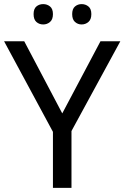

<svg xmlns="http://www.w3.org/2000/svg" viewBox="-20 -915 606 935"><path d="M283.2 -362.8 469.2 -713.9H565.9L328.1 -276.9V0H237.8V-272.9L0 -713.9H98.1ZM143.6 -846.2Q143.6 -872.1 157.2 -883.5Q170.9 -895 190.4 -895Q209.5 -895 223.6 -883.5Q237.8 -872.1 237.8 -846.2Q237.8 -820.3 223.6 -808.1Q209.5 -795.9 190.4 -795.9Q170.9 -795.9 157.2 -808.1Q143.6 -820.3 143.6 -846.2ZM331.5 -846.2Q331.5 -872.1 345.2 -883.5Q358.9 -895 377.4 -895Q396.5 -895 410.6 -883.5Q424.8 -872.1 424.8 -846.2Q424.8 -820.3 410.6 -808.1Q396.5 -795.9 377.4 -795.9Q358.9 -795.9 345.2 -808.1Q331.5 -820.3 331.5 -846.2Z"/></svg>

Font: NotoPenekeko
Style: Regular
Weight: 400
Designer: Monotype Design team
Foundry: Monotype Imaging Inc.
Version: Version 1.04